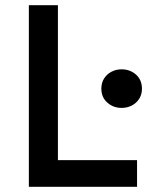

<svg xmlns="http://www.w3.org/2000/svg" viewBox="-20 -720 584 740"><path d="M91.2 0V-700H203.2V-102.8H508.2V0ZM448.8 -304.1Q416.8 -304.1 393.7 -324.5Q370.6 -344.9 370.6 -378.2Q370.6 -400.8 381.2 -417.5Q391.8 -434.2 409.6 -443.5Q427.3 -452.8 448.8 -452.8Q481.3 -452.8 504.2 -432.4Q527.1 -412 527.1 -378.2Q527.1 -355.9 516.5 -339.3Q506 -322.7 488.2 -313.4Q470.3 -304.1 448.8 -304.1Z"/></svg>

Font: Geologica Thin
Style: Regular
Weight: 100
Version: Version 1.010;gftools[0.9.28]